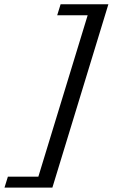

<svg xmlns="http://www.w3.org/2000/svg" viewBox="-106 -738 514 876"><path d="M388.5 -718.5 133 118H-85.5L-70 68H69L294 -668.5H155L170.5 -718.5Z"/></svg>

Font: Newsreader 11pt
Style: Italic
Weight: 400
Italic angle: -17°
Version: Version 1.003